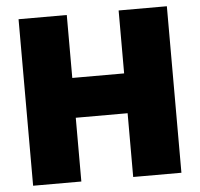

<svg xmlns="http://www.w3.org/2000/svg" viewBox="-51 -766 853 819"><g transform="rotate(-5 375.0 -356.5)"><path d="M58 0V-713H264.5V-443.5H486.5V-713H693V0H486.5V-273H264.5V0Z"/></g></svg>

Font: Heraclito ExtraBold
Style: Regular
Weight: 800
Designer: Kostas Bartsokas (font) & Cristiano Sobral (main changes)
Foundry: Kostas Bartsokas (font) & Cristiano Sobral (main changes)
Version: Version 1.00;July 8, 2020;FontCreator 13.0.0.2655 64-bit